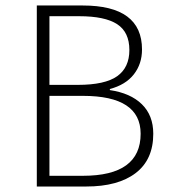

<svg xmlns="http://www.w3.org/2000/svg" viewBox="-20 -679 640 699"><path d="M114 0V-659H281Q497 -659 497 -499Q497 -446 467 -408Q437 -370 380 -355V-351Q455 -340 496.5 -299.5Q538 -259 538 -192Q538 -98 474 -49Q410 0 294 0ZM160 -370H263Q362 -370 406.5 -401.5Q451 -433 451 -497Q451 -562 406.5 -591Q362 -620 268 -620H160ZM160 -39H282Q492 -39 492 -192Q492 -330 282 -330H160Z"/></svg>

Font: TypoPRO Source Code Pro
Style: Regular
Weight: 300
Monospace: yes
Designer: Paul D. Hunt, Teo Tuominen
Foundry: Adobe Systems Incorporated
Version: Version 2.010;PS 1.0;hotconv 1.0.84;makeotf.lib2.5.63406